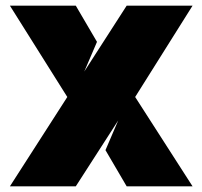

<svg xmlns="http://www.w3.org/2000/svg" viewBox="-20 -659 715 679"><path d="M15 -639 218 -316 15 0H248L398 -233L353 -128L428 0H661L458 -316L661 -639H428L278 -406L323 -511L248 -639H15Z"/></svg>

Font: Banana Brick
Style: Regular
Weight: 400
Designer: artmaker
Foundry: artmaker
Version: Version 4.000 2011 initial release